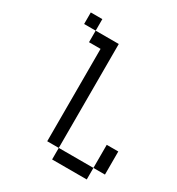

<svg xmlns="http://www.w3.org/2000/svg" viewBox="-166 -731 832 900"><g transform="rotate(30 250.0 -281.0)"><path d="M250 0V62.5H437.5V0ZM250 0V-562.5H125V-500H187.5Q187.5 -500 187.5 0ZM437.5 0H500Q500 0 500 -125H437.5Q437.5 -125 437.5 0ZM125 -562.5V-625H62.5V-562.5Z"/></g></svg>

Font: BFUnifontExMono
Style: Regular
Weight: 500
Version: Version 15.0.06